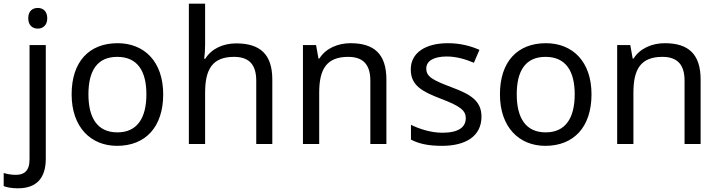

<svg xmlns="http://www.w3.org/2000/svg" viewBox="-75 -780 3896 1040"><path d="M78 -681C78 -643 101 -625 130 -625C157 -625 181 -643 181 -681C181 -720 157 -737 130 -737C101 -737 78 -720 78 -681ZM22 240C127 240 173 180 173 80V-536H85V83C85 148 54 167 11 167C-15 167 -35 163 -55 157V228C-37 235 -12 240 22 240Z M809 -269C809 -446 707 -546 562 -546C408 -546 313 -446 313 -269C313 -91 417 10 559 10C712 10 809 -91 809 -269ZM404 -269C404 -396 451 -472 560 -472C669 -472 718 -396 718 -269C718 -142 669 -63 561 -63C452 -63 404 -142 404 -269Z M1036 -537V-760H948V0H1036V-277C1036 -402 1073 -472 1193 -472C1275 -472 1313 -429 1313 -343V0H1400V-349C1400 -486 1334 -545 1204 -545C1135 -545 1071 -517 1037 -462H1031C1034 -483 1036 -511 1036 -537Z M1824 -546C1756 -546 1690 -519 1655 -463H1650L1637 -536H1566V0H1654V-278C1654 -403 1692 -472 1811 -472C1893 -472 1931 -429 1931 -343V0H2018V-349C2018 -487 1952 -546 1824 -546Z M2533 -148C2533 -234 2474 -269 2372 -307C2269 -346 2234 -364 2234 -409C2234 -449 2273 -474 2345 -474C2397 -474 2447 -459 2492 -440L2522 -510C2472 -532 2416 -546 2351 -546C2231 -546 2150 -495 2150 -404C2150 -316 2212 -284 2316 -244C2421 -204 2448 -180 2448 -140C2448 -92 2410 -61 2321 -61C2258 -61 2193 -83 2151 -104V-24C2192 -2 2244 10 2319 10C2450 10 2533 -44 2533 -148Z M3129 -269C3129 -446 3027 -546 2882 -546C2728 -546 2633 -446 2633 -269C2633 -91 2737 10 2879 10C3032 10 3129 -91 3129 -269ZM2724 -269C2724 -396 2771 -472 2880 -472C2989 -472 3038 -396 3038 -269C3038 -142 2989 -63 2881 -63C2772 -63 2724 -142 2724 -269Z M3526 -546C3458 -546 3392 -519 3357 -463H3352L3339 -536H3268V0H3356V-278C3356 -403 3394 -472 3513 -472C3595 -472 3633 -429 3633 -343V0H3720V-349C3720 -487 3654 -546 3526 -546Z"/></svg>

Font: Noto Sans Arabic UI
Style: Regular
Weight: 400
Designer: Monotype Design Team, Nadine Chahine and Nizar Qandah
Foundry: Monotype Imaging Inc.
Version: Version 2.010